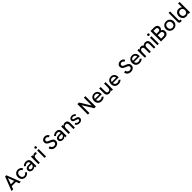

<svg xmlns="http://www.w3.org/2000/svg" viewBox="1467 -4858 9018 9018"><g transform="rotate(-45 5976.0 -349.0)"><path d="M634.5 0H523L467 -154.5H181.5L125.5 0H14L285 -697H364ZM434.5 -245.5 325 -548.5 215 -245.5Z M933 9H928.5Q871.5 9 827 -11Q780.5 -32 749 -67.5Q717 -103 701 -149.5Q684.5 -196.5 684.5 -246.5Q684.5 -294 699.5 -340Q714.5 -386 745.5 -422Q776 -458 823 -480Q869.5 -502 932.5 -502Q969.5 -502 1003 -493.5Q1036 -485 1064.5 -467.5Q1092.5 -450 1115.5 -423.5Q1138 -396.5 1153.5 -360.5L1064.5 -328Q1047.5 -368.5 1015 -392.5Q983 -416 932.5 -416Q896 -416 868.5 -402Q841 -388 823 -365Q805 -342 796 -311Q787 -280.5 787 -246.5Q787 -214.5 795.5 -184Q804 -153 822 -129Q839.5 -105 867 -91Q893.5 -77 929.5 -77H933Q985 -77 1016.5 -101Q1048 -124.5 1062.5 -165L1152 -132.5Q1122 -59 1065.5 -25.5Q1007.5 9 933 9Z M1420 9Q1360 9 1319 -12Q1278 -33 1257 -69Q1236 -105 1236 -149.5Q1236 -199.5 1260.2 -232.2Q1284.5 -265 1328.2 -281Q1372 -297 1431 -297H1572Q1572 -327.5 1566.5 -348.5Q1561 -369.5 1543.5 -387.5Q1515 -416 1455.5 -416Q1374.5 -416 1317 -349L1246 -408Q1328.5 -502 1462 -502Q1532.5 -502 1578.5 -477.5Q1624.5 -453 1647 -409.8Q1669.5 -366.5 1669.5 -309.5V0H1579.5L1574 -68.5Q1549.5 -30 1512.2 -10.5Q1475 9 1420 9ZM1428.5 -70Q1471.5 -70 1503.8 -88.8Q1536 -107.5 1554 -138.5Q1572 -169.5 1572 -206V-220.5H1444.5Q1387.5 -220.5 1360.8 -201.2Q1334 -182 1334 -148Q1334 -110.5 1361 -90.2Q1388 -70 1428.5 -70Z M1896.5 0H1798.5V-493H1897.5V-421.5Q1918.5 -458 1953.2 -480Q1988 -502 2032 -502Q2082 -502 2125 -477.5L2078 -392Q2049 -407.5 2016 -407.5Q1981.5 -407.5 1951 -386.8Q1920.5 -366 1905 -318Q1896.5 -296.5 1896.5 -224Z M2310 0H2212V-493H2310ZM2261 -584Q2236.5 -584 2218.5 -601.2Q2200.5 -618.5 2200.5 -645Q2200.5 -672.5 2218.5 -689.2Q2236.5 -706 2261 -706Q2287 -706 2304.5 -688.5Q2322 -671 2322 -645Q2322 -621 2305.5 -602.5Q2289 -584 2261 -584Z M2923.5 11.5Q2817.5 11.5 2750.5 -44Q2683.5 -99.5 2667.5 -193L2767 -217.5Q2781 -146 2824.2 -112.8Q2867.5 -79.5 2927 -79.5Q2986.5 -79.5 3022.5 -110.5Q3058.5 -141.5 3058.5 -189Q3058.5 -235.5 3022.2 -263Q2986 -290.5 2907 -319Q2802 -358.5 2757.2 -407.2Q2712.5 -456 2712.5 -525.5Q2712.5 -584.5 2741.5 -625.8Q2770.5 -667 2818.5 -688.5Q2866.5 -710 2924 -710Q2988 -710 3040.5 -680.8Q3093 -651.5 3127.5 -587.5L3046.5 -538Q2999 -619.5 2921 -619.5Q2871 -619.5 2842.8 -592Q2814.5 -564.5 2814.5 -527Q2814.5 -485.5 2848.8 -459.2Q2883 -433 2961 -404.5Q3061 -369.5 3110.2 -321Q3159.5 -272.5 3159.5 -195.5Q3159.5 -132 3128.8 -85.5Q3098 -39 3044.5 -13.8Q2991 11.5 2923.5 11.5Z M3426.5 9Q3366.5 9 3325.5 -12Q3284.5 -33 3263.5 -69Q3242.5 -105 3242.5 -149.5Q3242.5 -199.5 3266.8 -232.2Q3291 -265 3334.8 -281Q3378.5 -297 3437.5 -297H3578.5Q3578.5 -327.5 3573 -348.5Q3567.5 -369.5 3550 -387.5Q3521.5 -416 3462 -416Q3381 -416 3323.5 -349L3252.5 -408Q3335 -502 3468.5 -502Q3539 -502 3585 -477.5Q3631 -453 3653.5 -409.8Q3676 -366.5 3676 -309.5V0H3586L3580.5 -68.5Q3556 -30 3518.8 -10.5Q3481.5 9 3426.5 9ZM3435 -70Q3478 -70 3510.2 -88.8Q3542.5 -107.5 3560.5 -138.5Q3578.5 -169.5 3578.5 -206V-220.5H3451Q3394 -220.5 3367.2 -201.2Q3340.5 -182 3340.5 -148Q3340.5 -110.5 3367.5 -90.2Q3394.5 -70 3435 -70Z M4226.5 0H4128.5V-280Q4128.5 -350.5 4102.5 -383.2Q4076.5 -416 4024 -416Q3961.5 -416 3932.2 -371.8Q3903 -327.5 3903 -242.5V0H3805V-493H3903V-429.5Q3950.5 -502 4049.5 -502Q4103.5 -502 4143.2 -481.8Q4183 -461.5 4204.8 -420.2Q4226.5 -379 4226.5 -315.5Z M4526 9Q4398.5 9 4319.5 -97.5L4386.5 -155Q4412.5 -114 4451 -93.2Q4489.5 -72.5 4533 -72.5Q4578.5 -72.5 4600 -91Q4621.5 -109.5 4621.5 -139Q4621.5 -171 4595 -186.8Q4568.5 -202.5 4508 -217.5Q4400 -241.5 4364 -288Q4339.5 -316 4339.5 -362.5Q4339.5 -405.5 4363.5 -437Q4387.5 -468.5 4428 -485.2Q4468.5 -502 4517.5 -502Q4579.5 -502 4625.8 -478.8Q4672 -455.5 4702.5 -412L4634.5 -359.5Q4587.5 -423 4514 -423Q4480 -423 4455.8 -409.5Q4431.5 -396 4431.5 -368.5Q4431.5 -343.5 4454.8 -331Q4478 -318.5 4535.5 -304.5Q4593 -291.5 4629.8 -276Q4666.5 -260.5 4691 -232Q4717.5 -201 4717.5 -149Q4717.5 -100 4693 -64.5Q4668.5 -29 4625.2 -10Q4582 9 4526 9Z M5619 0H5511.5L5191 -525V0H5089V-697H5196L5517.5 -172.5V-697H5619Z M5997.5 9H5993Q5932 9 5886 -10.5Q5838.5 -30.5 5807 -65.5Q5775.5 -100 5760 -146.5Q5744.5 -192.5 5744.5 -243.5Q5744.5 -309 5771 -369Q5798 -429 5854.5 -466.5Q5910.5 -502 5989 -502H5993.5Q6050.5 -502 6093.5 -483Q6138 -463.5 6167.5 -430.5Q6197 -397 6211.5 -353Q6226 -309.5 6226 -260.5Q6226 -239.5 6223 -215.5H5847Q5850 -156 5887.5 -117Q5925.5 -80 5998 -80Q6044 -80 6076.5 -93.5Q6109.5 -107 6137 -136L6209.5 -77Q6163.5 -31.5 6112.5 -11.5Q6061.5 9 5997.5 9ZM6128.5 -292V-299Q6128.5 -329 6114.5 -355H6114Q6098.5 -383.5 6067 -401.8Q6035.5 -420 5987.5 -420Q5944.5 -420 5914 -402.2Q5883.5 -384.5 5866.2 -355.5Q5849 -326.5 5845.5 -292Z M6508.5 9Q6457 9 6417 -10.5Q6377 -30 6354.2 -71.2Q6331.5 -112.5 6331.5 -177.5V-493H6430V-213Q6430 -142.5 6456 -109.8Q6482 -77 6534.5 -77Q6656 -77 6655 -250.5V-493H6753.5V0H6655V-63Q6608 9 6508.5 9Z M7119.5 9H7115Q7054 9 7008 -10.5Q6960.5 -30.5 6929 -65.5Q6897.5 -100 6882 -146.5Q6866.5 -192.5 6866.5 -243.5Q6866.5 -309 6893 -369Q6920 -429 6976.5 -466.5Q7032.5 -502 7111 -502H7115.5Q7172.5 -502 7215.5 -483Q7260 -463.5 7289.5 -430.5Q7319 -397 7333.5 -353Q7348 -309.5 7348 -260.5Q7348 -239.5 7345 -215.5H6969Q6972 -156 7009.5 -117Q7047.5 -80 7120 -80Q7166 -80 7198.5 -93.5Q7231.5 -107 7259 -136L7331.5 -77Q7285.5 -31.5 7234.5 -11.5Q7183.5 9 7119.5 9ZM7250.5 -292V-299Q7250.5 -329 7236.5 -355H7236Q7220.5 -383.5 7189 -401.8Q7157.5 -420 7109.5 -420Q7066.5 -420 7036 -402.2Q7005.5 -384.5 6988.2 -355.5Q6971 -326.5 6967.5 -292Z M7943 11.5Q7837 11.5 7770 -44Q7703 -99.5 7687 -193L7786.5 -217.5Q7800.5 -146 7843.8 -112.8Q7887 -79.5 7946.5 -79.5Q8006 -79.5 8042 -110.5Q8078 -141.5 8078 -189Q8078 -235.5 8041.8 -263Q8005.5 -290.5 7926.5 -319Q7821.5 -358.5 7776.8 -407.2Q7732 -456 7732 -525.5Q7732 -584.5 7761 -625.8Q7790 -667 7838 -688.5Q7886 -710 7943.5 -710Q8007.5 -710 8060 -680.8Q8112.5 -651.5 8147 -587.5L8066 -538Q8018.5 -619.5 7940.5 -619.5Q7890.5 -619.5 7862.2 -592Q7834 -564.5 7834 -527Q7834 -485.5 7868.2 -459.2Q7902.5 -433 7980.5 -404.5Q8080.5 -369.5 8129.8 -321Q8179 -272.5 8179 -195.5Q8179 -132 8148.2 -85.5Q8117.5 -39 8064 -13.8Q8010.5 11.5 7943 11.5Z M8522 9H8517.5Q8456.5 9 8410.5 -10.5Q8363 -30.5 8331.5 -65.5Q8300 -100 8284.5 -146.5Q8269 -192.5 8269 -243.5Q8269 -309 8295.5 -369Q8322.5 -429 8379 -466.5Q8435 -502 8513.5 -502H8518Q8575 -502 8618 -483Q8662.5 -463.5 8692 -430.5Q8721.5 -397 8736 -353Q8750.5 -309.5 8750.5 -260.5Q8750.5 -239.5 8747.5 -215.5H8371.5Q8374.5 -156 8412 -117Q8450 -80 8522.5 -80Q8568.5 -80 8601 -93.5Q8634 -107 8661.5 -136L8734 -77Q8688 -31.5 8637 -11.5Q8586 9 8522 9ZM8653 -292V-299Q8653 -329 8639 -355H8638.5Q8623 -383.5 8591.5 -401.8Q8560 -420 8512 -420Q8469 -420 8438.5 -402.2Q8408 -384.5 8390.8 -355.5Q8373.5 -326.5 8370 -292Z M9571.5 0H9473V-280.5Q9473 -418 9375.5 -416Q9326 -416 9297.2 -378.2Q9268.5 -340.5 9268.5 -259.5V0H9171V-285.5Q9171 -352 9146.2 -384Q9121.5 -416 9076.5 -416Q9025 -416 8996 -378Q8967 -340 8967 -259.5V0H8868.5V-493H8962.5V-430Q8987.5 -468.5 9022.5 -485.2Q9057.5 -502 9098 -502Q9195 -502 9236 -435Q9291 -502 9389.5 -502Q9454 -502 9494 -475.2Q9534 -448.5 9552.8 -403.8Q9571.5 -359 9571.5 -304Z M9801 0H9703V-493H9801ZM9752 -584Q9727.5 -584 9709.5 -601.2Q9691.5 -618.5 9691.5 -645Q9691.5 -672.5 9709.5 -689.2Q9727.5 -706 9752 -706Q9778 -706 9795.5 -688.5Q9813 -671 9813 -645Q9813 -621 9796.5 -602.5Q9780 -584 9752 -584Z M10201.5 0H9944V-697H10174.5Q10247 -697 10295 -674.5Q10343 -652 10366.8 -612.5Q10390.5 -573 10390.5 -522.5Q10390.5 -419 10306 -374Q10368 -353.5 10397.2 -308.8Q10426.5 -264 10426.5 -199.5Q10426.5 -132 10398 -87.8Q10369.5 -43.5 10318.8 -21.8Q10268 0 10201.5 0ZM10185.5 -406Q10231 -406 10259.8 -431.8Q10288.5 -457.5 10288.5 -506.5Q10288.5 -550 10260.5 -576.8Q10232.5 -603.5 10174.5 -603.5H10046V-406ZM10193 -94Q10324.5 -94 10324.5 -204Q10324.5 -260.5 10292.5 -287.5Q10260.5 -314.5 10208.5 -314.5H10046V-94Z M10782 9H10774Q10718 9 10671.5 -10.5Q10623.5 -30.5 10589.5 -65.5Q10555 -100.5 10536.5 -147.5Q10518 -192 10518 -243V-252.5Q10518 -288 10526.5 -319.5Q10535.5 -353.5 10552.5 -382Q10569.5 -410 10593.5 -432.5Q10617 -455 10646 -470.5Q10675 -486 10708.5 -494Q10742 -502 10778 -502H10782Q10839 -502 10885.5 -482.5Q10933.5 -462.5 10967.5 -428Q11001.5 -393 11020.5 -346.5Q11038.5 -302 11038.5 -251V-243Q11038.5 -188.5 11018.5 -142.5Q10998 -95.5 10962.5 -61.5Q10927 -28 10879.5 -9Q10833 9 10782 9ZM10778 -77.5Q10830.5 -77.5 10865.8 -99.5Q10901 -121.5 10918.8 -160Q10936.5 -198.5 10936.5 -247Q10936.5 -326.5 10892.8 -371Q10849 -415.5 10778 -415.5Q10719.5 -415.5 10683.8 -389.8Q10648 -364 10631.5 -315.5Q10620.5 -284 10620.5 -247Q10620.5 -166.5 10664.2 -122Q10708 -77.5 10778 -77.5Z M11252.5 9Q11222 9 11197.8 -3.5Q11173.5 -16 11159.8 -42.5Q11146 -69 11146 -112V-697H11244V-130.5Q11244 -81.5 11285 -81.5Q11301 -81.5 11325 -89V-5Q11287 9 11252.5 9Z M11612.5 9H11608.5Q11554.5 9 11512 -10.5Q11468 -30.5 11437 -65.5Q11406 -100.5 11390 -147.5Q11374 -194 11374 -247V-251Q11374 -308 11392.5 -354Q11411.5 -401.5 11443.5 -434.5Q11476 -467.5 11519.5 -485Q11563 -502 11612.5 -502Q11714 -502 11772 -439.5H11775.5V-697H11876.5V0H11775.5V-52H11772Q11714 9 11612.5 9ZM11631 -81.5Q11701 -81.5 11742.8 -128Q11784.5 -174.5 11784.5 -247Q11784.5 -322 11741.8 -367Q11699 -412 11631 -412Q11583 -412 11548.2 -390.2Q11513.5 -368.5 11494.8 -331.2Q11476 -294 11476 -247Q11476 -193.5 11496.8 -156.5Q11517.5 -119.5 11552.5 -100.5Q11587.5 -81.5 11631 -81.5Z"/></g></svg>

Font: Acari Sans Neue SemiBold
Style: Regular
Weight: 600
Designer: Alfredo Marco Pradil (font), Cristiano Sobral (main changes)
Foundry: Hanken Design Co. (font), Cristiano Sobral (main changes)
Version: Version 2.459;March 19, 2022;FontCreator 14.0.0.2808 64-bit;